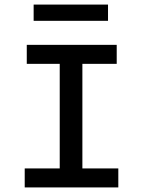

<svg xmlns="http://www.w3.org/2000/svg" viewBox="-20 -819 640 839"><path d="M88 0V-83H241V-540H97V-623H490V-540H340V-83H497V0ZM127 -728V-799H452V-728Z"/></svg>

Font: Inconsolata Expanded SemiBold
Style: Regular
Weight: 600
Width: 7
Monospace: yes
Designer: Raph Levien, Cyreal, Brenton Simpson
Foundry: Raph Levien, Cyreal, Google
Version: Version 3.001; ttfautohint (v1.8.2.53-6de2)